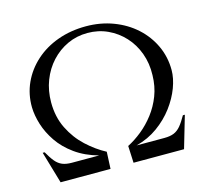

<svg xmlns="http://www.w3.org/2000/svg" viewBox="-103 -833 1028 951"><g transform="rotate(-15 411.0 -357.0)"><path d="M715 0H468L464 -87Q501 -106 537 -135Q573 -164 603 -203Q633 -242 651.5 -290Q670 -338 671 -395Q673 -455 654 -507Q635 -559 599.5 -597.5Q564 -636 516.5 -658Q469 -680 413 -680Q358 -680 310.5 -658Q263 -636 227 -597Q191 -558 171 -506Q151 -454 151 -394Q151 -319 180.5 -259.5Q210 -200 256.5 -157Q303 -114 354 -87L350 0H104V-79H313Q244 -98 194 -134Q144 -170 113.5 -215Q83 -260 68.5 -306.5Q54 -353 53 -395Q52 -462 78.5 -520Q105 -578 154 -622Q203 -666 269.5 -690Q336 -714 414 -714Q489 -714 554 -689.5Q619 -665 667 -621.5Q715 -578 742 -520Q769 -462 769 -395Q769 -353 751 -305Q733 -257 699 -211.5Q665 -166 616 -130.5Q567 -95 505 -79H715ZM56 -164Q74 -132 89.5 -113.5Q105 -95 124.5 -87Q144 -79 173 -79H184V0H94L46 -164ZM775 -164 727 0H637V-79H647Q677 -79 696.5 -87Q716 -95 731.5 -113.5Q747 -132 765 -164Z"/></g></svg>

Font: Cinzel Eorzea
Style: Regular
Weight: 500
Designer: Natanael Gama
Version: Version 2.000